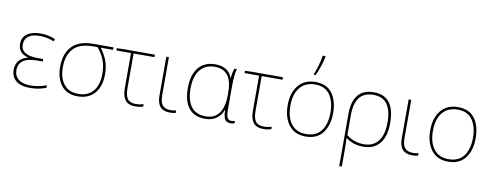

<svg xmlns="http://www.w3.org/2000/svg" viewBox="-78 -1232 4876 1897"><g transform="rotate(10 2360.0 -283.5)"><path d="M316 -269H256Q74 -269 74 -138Q74 -83 115.5 -49Q157 -15 238 -15Q318 -15 397 -45V-20Q367 -7 326 1.5Q285 10 238 10Q143 10 95 -30Q47 -70 47 -138Q47 -193 76 -229.5Q105 -266 164 -281V-283Q110 -299 87.5 -328.5Q65 -358 65 -401Q65 -471 115.5 -504.5Q166 -538 242 -538Q288 -538 322.5 -531Q357 -524 396 -508L387 -484Q320 -513 243 -513Q169 -513 130.5 -484Q92 -455 92 -401Q92 -294 262 -294H316Z M714 10Q607 10 550.5 -60.5Q494 -131 494 -248Q494 -381 564.5 -454.5Q635 -528 778 -528H980V-503H857Q901 -443 922.5 -384Q944 -325 944 -252Q944 -130 883.5 -60Q823 10 714 10ZM716 -15Q813 -15 865 -77.5Q917 -140 917 -252Q917 -328 894.5 -386.5Q872 -445 825 -503H778Q647 -503 584 -437Q521 -371 521 -248Q521 -142 570.5 -78.5Q620 -15 716 -15Z M1395 -503H1186V-154Q1186 -82 1210 -48.5Q1234 -15 1295 -15Q1333 -15 1371 -27V-3Q1338 9 1292 9Q1221 9 1190.5 -31.5Q1160 -72 1160 -149V-503H1014V-526L1087 -528H1395Z M1536 -143Q1536 -75 1562 -45Q1588 -15 1642 -15Q1670 -15 1698 -22V3Q1674 10 1640 10Q1575 10 1542.5 -25.5Q1510 -61 1510 -136V-528H1536Z M1773 -262Q1773 -394 1833 -466Q1893 -538 2000 -538Q2067 -538 2111 -510Q2155 -482 2172 -427H2174Q2173 -468 2193 -528H2217Q2208 -493 2204 -453Q2200 -413 2200 -348V-119Q2200 -61 2212 -38Q2224 -15 2251 -15Q2272 -15 2288 -21V3Q2272 10 2250 10Q2207 10 2190.5 -17.5Q2174 -45 2174 -111H2172Q2152 -57 2107.5 -23.5Q2063 10 1993 10Q1884 10 1828.5 -59.5Q1773 -129 1773 -262ZM2174 -258V-281Q2174 -403 2130 -458Q2086 -513 2000 -513Q1905 -513 1852.5 -447.5Q1800 -382 1800 -262Q1800 -141 1848.5 -78Q1897 -15 1993 -15Q2085 -15 2129.5 -79Q2174 -143 2174 -258Z M2680 -503H2471V-154Q2471 -82 2495 -48.5Q2519 -15 2580 -15Q2618 -15 2656 -27V-3Q2623 9 2577 9Q2506 9 2475.5 -31.5Q2445 -72 2445 -149V-503H2299V-526L2372 -528H2680Z M3001 10Q2891 10 2832.5 -65.5Q2774 -141 2774 -264Q2774 -391 2835.5 -464.5Q2897 -538 3007 -538Q3120 -538 3175 -462.5Q3230 -387 3230 -264Q3230 -142 3172 -66Q3114 10 3001 10ZM3001 -15Q3102 -15 3152.5 -82.5Q3203 -150 3203 -264Q3203 -376 3155 -444.5Q3107 -513 3007 -513Q2909 -513 2855 -447.5Q2801 -382 2801 -264Q2801 -150 2852 -82.5Q2903 -15 3001 -15ZM2976 -613Q2994 -656 3009 -709Q3024 -762 3030 -807H3058V-798Q3051 -756 3033 -703Q3015 -650 2995 -606H2976Z M3580 10Q3476 10 3406 -46H3404Q3406 -2 3406 63V240H3380V-284Q3380 -409 3433 -473.5Q3486 -538 3592 -538Q3802 -538 3802 -266Q3802 -134 3745 -62Q3688 10 3580 10ZM3406 -276V-76Q3440 -47 3485 -31Q3530 -15 3582 -15Q3674 -15 3724.5 -79Q3775 -143 3775 -266Q3775 -388 3730.5 -450Q3686 -512 3592 -512Q3496 -512 3451 -452Q3406 -392 3406 -276Z M3967 -143Q3967 -75 3993 -45Q4019 -15 4073 -15Q4101 -15 4129 -22V3Q4105 10 4071 10Q4006 10 3973.5 -25.5Q3941 -61 3941 -136V-528H3967Z M4431 10Q4321 10 4262.5 -65.5Q4204 -141 4204 -264Q4204 -391 4265.5 -464.5Q4327 -538 4437 -538Q4550 -538 4605 -462.5Q4660 -387 4660 -264Q4660 -142 4602 -66Q4544 10 4431 10ZM4431 -15Q4532 -15 4582.5 -82.5Q4633 -150 4633 -264Q4633 -376 4585 -444.5Q4537 -513 4437 -513Q4339 -513 4285 -447.5Q4231 -382 4231 -264Q4231 -150 4282 -82.5Q4333 -15 4431 -15Z"/></g></svg>

Font: Noto Sans UI Thin
Style: Regular
Weight: 250
Designer: Monotype Design Team
Foundry: Monotype Imaging Inc.
Version: Version 1.001